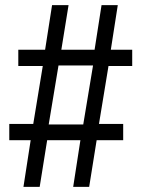

<svg xmlns="http://www.w3.org/2000/svg" viewBox="-20 -725 562 745"><path d="M71 0 99 -181H16V-244H109L146 -469H51V-532H155L182 -705H246L218 -532H347L374 -705H437L410 -532H493V-469H401L364 -244H458V-181H355L326 0H264L292 -181H163L134 0ZM169 -242H303L341 -471H207Z"/></svg>

Font: Nunito Sans 7pt Condensed
Style: Regular
Weight: 400
Width: 3
Designer: Vernon Adams
Foundry: Vernon Adams
Version: Version 3.101;gftools[0.9.27]